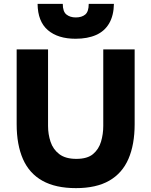

<svg xmlns="http://www.w3.org/2000/svg" viewBox="-20 -963 781 991"><path d="M372 8Q267 8 199 -30Q131 -68 98.5 -142Q66 -216 66 -322V-708H228V-313Q228 -270 241 -231Q254 -192 286 -167.5Q318 -143 374 -143Q431 -143 460.5 -168Q490 -193 501.5 -232Q513 -271 513 -313V-708H675V-322Q675 -217 643 -143Q611 -69 544 -30.5Q477 8 372 8ZM370 -763Q279 -763 227 -807.5Q175 -852 174 -943H304Q304 -903 323 -888Q342 -873 371 -873Q402 -873 420 -888Q438 -903 438 -943H568Q567 -883 543.5 -842.5Q520 -802 476 -782.5Q432 -763 370 -763Z"/></svg>

Font: Onest ExtraBold
Style: Regular
Weight: 800
Designer: Dmitri Voloshin, Andrey Kudryavtsev
Foundry: Dmitri Voloshin, Andrey Kudryavtsev
Version: Version 1.000;gftools[0.9.33]